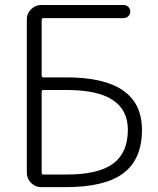

<svg xmlns="http://www.w3.org/2000/svg" viewBox="-20 -774 634 772"><path d="M147.5 -470.7Q147.5 -462.9 154.3 -462.9H247.1Q550.8 -462.9 550.8 -252Q550.8 -133.8 476.1 -77.6Q401.4 -21.5 244.1 -21.5H145.5Q122.1 -21.5 105 -38.6Q87.9 -55.7 87.9 -79.1V-696.3Q87.9 -719.7 105 -736.8Q122.1 -753.9 145.5 -753.9H477.5Q488.3 -753.9 496.1 -746.1Q503.9 -738.3 503.9 -727.5Q503.9 -716.8 496.1 -709Q488.3 -701.2 477.5 -701.2H154.3Q147.5 -701.2 147.5 -693.4ZM154.3 -412.1Q147.5 -412.1 147.5 -404.3V-80.1Q147.5 -72.3 154.3 -72.3H249Q376 -72.3 435.1 -116.2Q494.1 -160.2 494.1 -252Q494.1 -412.1 250 -412.1Z"/></svg>

Font: irohamaru Light
Style: Regular
Weight: 200
Designer: [Source Han Sans]
Ryoko NISHIZUKA  (kana & ideographs); Paul D. Hunt (Latin, Greek & Cyrillic); Wenlong ZHANG  (bopomofo
Version: Version 1.01